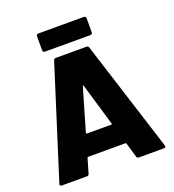

<svg xmlns="http://www.w3.org/2000/svg" viewBox="-153 -984 1000 1102"><g transform="rotate(-20 347.0 -433.0)"><path d="M506 0Q495 0 492 -10L466 -99Q464 -103 461 -103H233Q230 -103 228 -99L202 -10Q199 0 188 0H35Q29 0 26.5 -3Q24 -6 24 -9Q24 -11 25 -14L239 -690Q242 -700 252 -700H441Q451 -700 454 -690L669 -14Q670 -12 670 -9Q670 0 659 0ZM268 -237Q268 -236 268 -235Q268 -231 272 -231H421Q426 -231 426 -234Q426 -236 425 -237L349 -494Q348 -498 346 -498Q346 -498 345 -497.5Q344 -497 343 -494ZM206 -755Q201 -755 197.5 -758.5Q194 -762 194 -767V-854Q194 -859 197.5 -862.5Q201 -866 206 -866H485Q490 -866 493.5 -862.5Q497 -859 497 -854V-767Q497 -762 493.5 -758.5Q490 -755 485 -755Z"/></g></svg>

Font: LinhAnh ExtBd
Style: Regular
Weight: 800
Designer: Jeremy Tribby
Foundry: Tribby Type
Version: Version 1.408